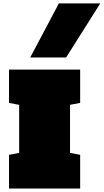

<svg xmlns="http://www.w3.org/2000/svg" viewBox="-20 -1090 600 1110"><path d="M32.2 0V-194.8L90.8 -206.1V-483.9L32.2 -495.1V-687.5H443.4V-495.1L384.8 -483.9V-206.1L443.4 -194.8V0ZM154.8 -757.8 320.3 -1070.3H559.6L362.3 -757.8Z"/></svg>

Font: Holtwood One SC
Style: Regular
Weight: 400
Designer: Vernon Adams
Foundry: Vernon Adams
Version: Version 1.100; ttfautohint (v1.8.4.7-5d5b)